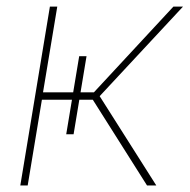

<svg xmlns="http://www.w3.org/2000/svg" viewBox="-20 -566 579 586"><path d="M42 0 132.3 -545.9H154.8L111.3 -284.2H266.6L509.3 -545.9H538.6L284.2 -272.5L457 0H428.7L263.2 -261.7H107.9L64.5 0ZM221.7 -394.5H244.1L204.6 -156.2H182.1Z"/></svg>

Font: Inter 20pt Thin
Style: Italic
Weight: 250
Italic angle: -9.3988°
Version: Version 4.001;git-66647c0bb